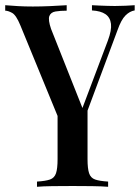

<svg xmlns="http://www.w3.org/2000/svg" viewBox="-24 -536 539 737"><path d="M312 -141V75Q312 111 318 129Q324 147 341 153Q358 159 391 161V181Q367 179 329.5 178.5Q292 178 255 178Q213 178 176.5 178.5Q140 179 118 181V161Q151 159 168 153Q185 147 191 129Q197 111 197 75V-130L277 -61ZM493 -516V-496Q474 -493 457.5 -476.5Q441 -460 427 -420L269 4Q261 4 252.5 4Q244 4 236 4L54 -439Q38 -478 22.5 -486.5Q7 -495 -4 -495V-516Q20 -514 45.5 -512.5Q71 -511 102 -511Q133 -511 167.5 -512.5Q202 -514 232 -516V-495Q208 -495 189.5 -492Q171 -489 165.5 -474.5Q160 -460 172 -425L295 -115L287 -107L390 -380Q405 -420 402 -444.5Q399 -469 381 -481.5Q363 -494 329 -496V-516Q346 -515 360.5 -514.5Q375 -514 388.5 -513.5Q402 -513 417 -513Q439 -513 458.5 -514Q478 -515 493 -516Z"/></svg>

Font: Playfair Display Medium
Style: Regular
Weight: 500
Designer: Claus Eggers Sørensen
Foundry: Claus Eggers Sørensen
Version: Version 1.203